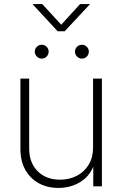

<svg xmlns="http://www.w3.org/2000/svg" viewBox="-20 -926 607 954"><path d="M270.5 7.8Q215.3 7.8 172.6 -15.6Q129.9 -39.1 105.7 -82.5Q81.5 -126 81.5 -185.5V-535.6H125V-188Q125 -117.2 167.2 -75.2Q209.5 -33.2 278.3 -33.2Q324.7 -33.2 362.1 -52.7Q399.4 -72.3 420.9 -108.2Q442.4 -144 442.4 -192.4V-535.6H486.3V0H443.4V-121.6H452.1Q432.1 -55.2 382.3 -23.7Q332.5 7.8 270.5 7.8ZM387.2 -634.8Q373 -634.8 362.8 -645Q352.5 -655.3 352.5 -669.4Q352.5 -683.6 362.8 -693.6Q373 -703.6 387.2 -703.6Q401.4 -703.6 411.4 -693.6Q421.4 -683.6 421.4 -669.4Q421.4 -655.3 411.4 -645Q401.4 -634.8 387.2 -634.8ZM187.5 -634.8Q173.3 -634.8 163.1 -645Q152.8 -655.3 152.8 -669.4Q152.8 -683.6 163.1 -693.6Q173.3 -703.6 187.5 -703.6Q201.7 -703.6 211.7 -693.6Q221.7 -683.6 221.7 -669.4Q221.7 -655.3 211.7 -645Q201.7 -634.8 187.5 -634.8ZM189.9 -905.8 284.2 -803.2 377.9 -905.8H425.3V-903.3L301.3 -770.5H266.6L143.6 -903.3V-905.8Z"/></svg>

Font: Inter 20pt ExtraLight
Style: Regular
Weight: 250
Version: Version 4.001;git-66647c0bb